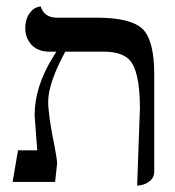

<svg xmlns="http://www.w3.org/2000/svg" viewBox="-20 -577 555 609"><path d="M415 12.2 423.8 -233.9Q423.8 -355.5 388.2 -389.6Q362.8 -412.6 312 -413.1H187Q133.8 -314.9 132.8 -255.9Q132.8 -210.9 153.8 -108.9Q160.6 -74.2 161.1 -58.1L154.8 0H20L37.1 -100.1H98.1Q97.2 -117.2 93.3 -164.6Q89.8 -206.5 89.8 -211.9Q89.8 -301.3 147.5 -395Q152.8 -403.3 158.7 -413.1H137.2Q85.4 -413.1 66.4 -455.6Q60.1 -470.7 60.1 -486.8Q60.1 -514.6 72 -532.2Q84 -549.8 96.7 -553.7L108.9 -557.1Q119.6 -522 158.2 -521H284.2Q397 -521 433.6 -483.9Q468.8 -446.8 469.2 -344.2V-33.2Q469.2 -14.2 455.6 -3.2Q441.9 7.8 428.7 9.8Z"/></svg>

Font: Linux Biolinum O
Style: Regular
Weight: 400
Designer: Philipp H. Poll
Foundry: Philipp H. Poll
Version: Version 1.0.4